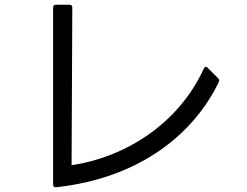

<svg xmlns="http://www.w3.org/2000/svg" viewBox="-20 -769 1040 810"><path d="M204 9C204 17 208 22 216 21C578 -18 802 -212 903 -423C906 -429 905 -434 900 -439L856 -483C850 -490 844 -488 840 -480C733 -245 506 -105 282 -72L285 -737C285 -745 281 -749 273 -749H216C208 -749 204 -745 204 -737Z"/></svg>

Font: LINE Seed JP App_OTF Regular
Style: Regular
Weight: 400
Designer: LY Corporation & Fontrix & Fontworks
Version: Version 1.002